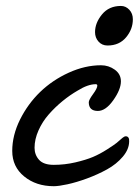

<svg xmlns="http://www.w3.org/2000/svg" viewBox="-20 -621 476 659"><path d="M422.9 -144Q423.3 -141.1 423.3 -136.2Q423.3 -108.9 401.6 -83.3Q379.9 -57.6 347.7 -39.8Q315.4 -22 278.8 -8.5Q242.2 4.9 211.9 11.5Q181.6 18.1 164.6 18.1Q104 18.1 63 -15.4Q22 -48.8 22 -103Q22 -156.7 48.8 -210.7Q75.7 -264.6 117.9 -305.4Q160.2 -346.2 216.1 -371.6Q272 -397 326.7 -397Q353 -397 374 -381.8Q395 -366.7 395 -341.8Q395 -314 368.9 -277.1Q342.8 -240.2 315.9 -240.2Q284.7 -240.2 284.7 -270Q284.7 -277.8 299.3 -297.9Q314 -317.9 314 -327.1Q314 -332 308.6 -332Q281.7 -332 246.6 -310.1Q220.2 -294.9 195.1 -274.4Q169.9 -253.9 147.7 -228.8Q125.5 -203.6 112.1 -173.3Q98.6 -143.1 98.6 -113.8Q98.6 -89.8 114 -72.5Q129.4 -55.2 164.6 -55.2Q202.1 -55.2 238.8 -63.7Q275.4 -72.3 299.1 -82.3Q322.8 -92.3 347.9 -108.4Q373 -124.5 380.4 -130.6Q387.7 -136.7 399.4 -147Q401.4 -148.4 401.9 -148.9Q407.2 -153.3 411.6 -153.3Q420.4 -153.3 422.9 -144ZM395 -600.6Q411.6 -600.6 423.8 -587.6Q436 -574.7 436 -554.7Q436 -520.5 412.6 -492.7Q389.2 -464.8 349.1 -464.8Q330.1 -464.8 318.1 -478.3Q306.2 -491.7 306.2 -510.7Q306.2 -542.5 330.1 -571.5Q354 -600.6 395 -600.6Z"/></svg>

Font: Yellowtail
Style: Regular
Weight: 400
Designer: Astigmatic (AOETI)
Foundry: Astigmatic (AOETI)
Version: Version 1.000